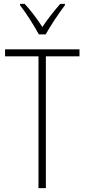

<svg xmlns="http://www.w3.org/2000/svg" viewBox="-20 -968 436 988"><path d="M180 -791H215C240 -836 282 -899 314 -941V-948H290C255 -908 226 -871 198 -829C172 -870 137 -916 107 -948H83V-941C112 -905 155 -837 180 -791ZM216 0V-678H389V-714H6V-678H178V0Z"/></svg>

Font: Noto Sans Devanagari Condensed ExtraLight
Style: Regular
Weight: 200
Width: 3
Designer: Jelle Bosma - Monotype Design Team
Foundry: Monotype Imaging Inc.
Version: Version 2.004